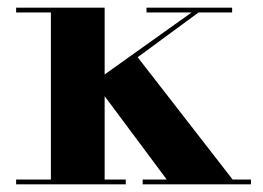

<svg xmlns="http://www.w3.org/2000/svg" viewBox="-20 -480 685 500"><path d="M423.5 0 225 -266.5 496.5 -460H514L338.5 -331L595.5 0ZM22 0V-12.5H307.5V0ZM112.5 0V-447.5H22V-460H252.5V0ZM351.5 0V-12.5H633.5V0ZM361.5 -447.5V-460H584.5V-447.5Z"/></svg>

Font: Bodoni Moda 18pt
Style: Bold
Weight: 700
Designer: Owen Earl
Foundry: indestructible type
Version: Version 2.004